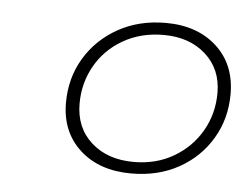

<svg xmlns="http://www.w3.org/2000/svg" viewBox="-35 -785 506 394"><g transform="rotate(5 218.5 -588.0)"><path d="M248 -431Q182 -431 142 -467.5Q102 -504 102 -564Q102 -615 126.5 -656Q151 -697 194 -721Q237 -745 292 -745Q357 -745 397 -708.5Q437 -672 437 -611Q437 -560 412.5 -519Q388 -478 345.5 -454.5Q303 -431 248 -431ZM251 -455Q297 -455 333 -476Q369 -497 389.5 -532.5Q410 -568 410 -611Q410 -660 376.5 -690Q343 -720 290 -720Q243 -720 206.5 -699Q170 -678 150 -642.5Q130 -607 130 -565Q130 -515 163.5 -485Q197 -455 251 -455Z"/></g></svg>

Font: Montserrat ExtraLight
Style: Italic
Weight: 200
Italic angle: -11.3°
Designer: Julieta Ulanovsky
Foundry: Julieta Ulanovsky
Version: Version 9.000; ttfautohint (v1.8.4.7-5d5b)